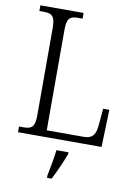

<svg xmlns="http://www.w3.org/2000/svg" viewBox="-100 -778 757 1064"><g transform="rotate(10 278.5 -246.5)"><path d="M39 0H509L516 -210H481L473 -119C469 -68 455 -38 402 -38H194V-605C194 -672 214 -682 259 -682H282V-714H39V-682H62C107 -682 128 -672 128 -603V-110C128 -42 107 -32 63 -32H39ZM241 208V221H267C289 180 318 113 334 71V61H266C260 109 251 161 241 208Z"/></g></svg>

Font: Noto Serif Bengali SemiCondensed Light
Style: Regular
Weight: 300
Width: 4
Designer: Juan Bruce, Universal Thirst, Indian Type Foundry and the Monotype Design Team.
Foundry: Monotype Imaging Inc.
Version: Version 2.003